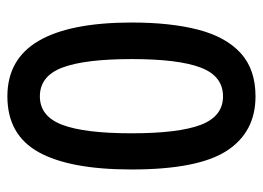

<svg xmlns="http://www.w3.org/2000/svg" viewBox="-116 -585 712 520"><g transform="rotate(-90 240.0 -325.0)"><path d="M439 -324Q439 -219 419.5 -144Q400 -69 356 -29Q312 11 239 11Q142 11 91.5 -67Q41 -145 41 -325Q41 -492 88 -576.5Q135 -661 239 -661Q340 -661 389.5 -576Q439 -491 439 -324ZM139 -325Q139 -197 162 -137Q185 -77 239 -77Q294 -77 317 -137.5Q340 -198 340 -324Q340 -451 317 -512Q294 -573 239 -573Q185 -573 162 -512.5Q139 -452 139 -325Z"/></g></svg>

Font: Noto Sans Telugu Condensed Medium
Style: Regular
Weight: 500
Width: 3
Designer: Jelle Bosma - Monotype Design Team
Foundry: Monotype Imaging Inc.
Version: Version 2.005; ttfautohint (v1.8.4.7-5d5b)